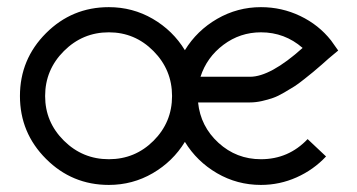

<svg xmlns="http://www.w3.org/2000/svg" viewBox="-20 -502 1004 540"><path d="M106.9 -231.9Q106.9 -158.7 159.7 -106.4Q212.4 -54.2 286.1 -54.2Q359.9 -54.2 411.9 -106.2Q463.9 -158.2 463.9 -231.9Q463.9 -305.7 411.6 -358.4Q359.4 -411.1 286.1 -411.1Q212.4 -411.1 159.7 -358.4Q106.9 -305.7 106.9 -231.9ZM683.1 -286.1Q740.7 -286.1 831.1 -367.2Q780.8 -411.1 713.9 -411.1Q655.3 -411.1 608.4 -376Q561.5 -340.8 543.9 -286.1ZM500 -360.8Q533.7 -416 590.8 -449Q647.9 -481.9 713.9 -481.9Q772.5 -481.9 824.5 -457Q876.5 -432.1 911.1 -388.2L931.2 -359.9L904.8 -337.9Q902.3 -335.4 885 -320.3Q867.7 -305.2 860.8 -299.6Q854 -293.9 836.2 -279.8Q818.4 -265.6 807.9 -259Q797.4 -252.4 779.5 -241.9Q761.7 -231.4 747.8 -226.6Q733.9 -221.7 716.6 -217.8Q699.2 -213.9 683.1 -213.9H682.1H537.1Q543.9 -146.5 594.5 -100.3Q645 -54.2 713.9 -54.2Q791.5 -54.2 845.2 -110.8L897 -62Q861.8 -24.4 814.2 -3.2Q766.6 18.1 713.9 18.1Q647 18.1 590.3 -14.9Q533.7 -47.9 500 -103Q466.3 -47.9 409.7 -14.9Q353 18.1 286.1 18.1Q182.6 18.1 109.4 -55.2Q36.1 -128.4 36.1 -231.9Q36.1 -335.4 109.4 -408.7Q182.6 -481.9 286.1 -481.9Q353 -481.9 409.7 -449Q466.3 -416 500 -360.8Z"/></svg>

Font: Rawengulk
Style: Bold
Weight: 700
Version: Version 0.92